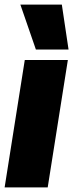

<svg xmlns="http://www.w3.org/2000/svg" viewBox="-36 -809 316 829"><path d="M170 0H-16L71 -550H257ZM119 -595 52 -789H231L260 -595Z"/></svg>

Font: Georama SemiCondensed Black
Style: Italic
Weight: 900
Width: 4
Italic angle: -9°
Designer: Jean-Baptiste Levee
Foundry: Production Type
Version: Version 1.000